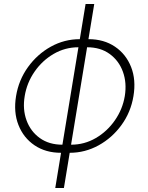

<svg xmlns="http://www.w3.org/2000/svg" viewBox="-20 -747 735 953"><path d="M254.3 186.1 283 11.4H282.7Q206.7 11.4 151.6 -25.7Q96.6 -62.9 71.6 -126.6Q46.5 -190.3 59.7 -269.9Q72.8 -350.1 119 -414.1Q165.1 -478 232.2 -515.3Q299.4 -552.6 376.1 -552.6L404.8 -727.3H447.8L419 -552.6H419.4Q495.7 -552.6 550.6 -515.4Q605.5 -478.3 630.7 -414.4Q655.9 -350.5 642.4 -269.9Q629.3 -190.3 583.1 -126.6Q536.9 -62.9 469.6 -25.7Q402.3 11.4 326 11.4L297.2 186.1ZM289.8 -28.8 369.3 -512.4Q302.9 -512.4 246.3 -479.4Q189.6 -446.4 151.5 -391.2Q113.3 -335.9 102.6 -269.9Q91.6 -204.5 111.7 -149.7Q131.7 -94.8 177.6 -61.8Q223.4 -28.8 289.8 -28.8ZM332.7 -28.8Q399.1 -28.8 455.6 -61.8Q512.1 -94.8 550.2 -149.7Q588.4 -204.5 599.4 -269.9Q610.1 -335.9 590 -391Q570 -446 524.3 -479.2Q478.7 -512.4 412.3 -512.4L332.7 -28.8Z"/></svg>

Font: Inter UI Extra Light
Style: Italic
Weight: 200
Italic angle: -9.39999°
Designer: Rasmus Andersson
Foundry: rsms
Version: 3.2;8d6f07862